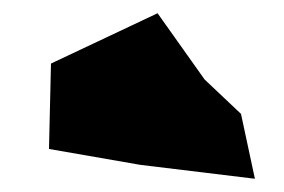

<svg xmlns="http://www.w3.org/2000/svg" viewBox="-20 -394 429 290"><path d="M344 -222 289 -274 218 -374 57 -298 54 -169 192 -145 365 -124Z"/></svg>

Font: Asimov Silicon
Style: Regular
Weight: 400
Designer: Google
Version: Version 2.000980; 2014